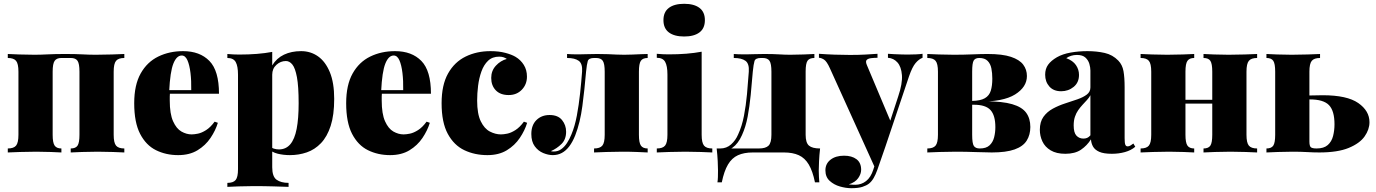

<svg xmlns="http://www.w3.org/2000/svg" viewBox="-20 -802 7238 1010"><path d="M634 -518V-497Q603 -497 590.5 -482Q578 -467 578 -425V-93Q578 -51 590.5 -36Q603 -21 634 -21V0Q614 -1 573.5 -2.5Q533 -4 494 -4Q452 -4 412 -2.5Q372 -1 352 0V-21Q378 -21 388 -36Q398 -51 398 -93V-425Q398 -467 388 -482Q378 -497 352 -497H303Q278 -497 267.5 -482Q257 -467 257 -425V-93Q257 -51 267.5 -36Q278 -21 303 -21V0Q284 -1 247 -2.5Q210 -4 171 -4Q129 -4 86 -2.5Q43 -1 21 0V-21Q52 -21 64.5 -36Q77 -51 77 -93V-425Q77 -467 64.5 -482Q52 -497 21 -497V-518Q41 -517 81.5 -515.5Q122 -514 161 -514Q194 -514 231.5 -516Q269 -518 323 -518Q379 -518 413.5 -516Q448 -514 484 -514Q526 -514 569 -515.5Q612 -517 634 -518Z M943 -533Q1031 -533 1081.5 -481.5Q1132 -430 1132 -309H819L817 -328H986Q987 -377 982 -418.5Q977 -460 966 -485Q955 -510 936 -510Q909 -510 892 -467.5Q875 -425 870 -322L874 -314Q873 -304 873 -294Q873 -284 873 -273Q873 -203 890.5 -164Q908 -125 934.5 -110Q961 -95 988 -95Q1002 -95 1021.5 -99Q1041 -103 1064 -117.5Q1087 -132 1109 -162L1126 -156Q1114 -116 1087.5 -76.5Q1061 -37 1019 -11.5Q977 14 917 14Q853 14 800.5 -12Q748 -38 717 -98Q686 -158 686 -259Q686 -355 720 -415.5Q754 -476 812.5 -504.5Q871 -533 943 -533Z M1412 -529V78Q1412 127 1435 143.5Q1458 160 1498 160V181Q1470 180 1420 178.5Q1370 177 1314 177Q1274 177 1235 178.5Q1196 180 1176 181V160Q1207 160 1219.5 145Q1232 130 1232 88V-409Q1232 -454 1220 -475.5Q1208 -497 1176 -497V-518Q1208 -515 1238 -515Q1288 -515 1331.5 -518.5Q1375 -522 1412 -529ZM1564 -533Q1614 -533 1653 -505.5Q1692 -478 1715 -422.5Q1738 -367 1738 -282Q1738 -197 1719.5 -140Q1701 -83 1668.5 -49Q1636 -15 1594 -0.5Q1552 14 1505 14Q1471 14 1440.5 6.5Q1410 -1 1390 -22L1400 -35Q1408 -24 1421 -20Q1434 -16 1447 -16Q1484 -16 1507 -43Q1530 -70 1540.5 -124Q1551 -178 1551 -259Q1551 -348 1542 -396Q1533 -444 1518 -462.5Q1503 -481 1484 -481Q1456 -481 1434 -461Q1412 -441 1412 -409V-458Q1435 -496 1474 -514.5Q1513 -533 1564 -533Z M2058 -533Q2146 -533 2196.5 -481.5Q2247 -430 2247 -309H1934L1932 -328H2101Q2102 -377 2097 -418.5Q2092 -460 2081 -485Q2070 -510 2051 -510Q2024 -510 2007 -467.5Q1990 -425 1985 -322L1989 -314Q1988 -304 1988 -294Q1988 -284 1988 -273Q1988 -203 2005.5 -164Q2023 -125 2049.5 -110Q2076 -95 2103 -95Q2117 -95 2136.5 -99Q2156 -103 2179 -117.5Q2202 -132 2224 -162L2241 -156Q2229 -116 2202.5 -76.5Q2176 -37 2134 -11.5Q2092 14 2032 14Q1968 14 1915.5 -12Q1863 -38 1832 -98Q1801 -158 1801 -259Q1801 -355 1835 -415.5Q1869 -476 1927.5 -504.5Q1986 -533 2058 -533Z M2560 -533Q2604 -533 2638 -524Q2672 -515 2692 -503Q2719 -487 2735.5 -460.5Q2752 -434 2752 -399Q2752 -358 2725 -330Q2698 -302 2656 -302Q2612 -302 2588 -327Q2564 -352 2564 -392Q2564 -430 2588.5 -456.5Q2613 -483 2646 -492Q2639 -497 2629.5 -500.5Q2620 -504 2606 -504Q2570 -504 2547.5 -482.5Q2525 -461 2512.5 -426Q2500 -391 2495 -351Q2490 -311 2490 -273Q2490 -203 2509 -164Q2528 -125 2557 -110Q2586 -95 2615 -95Q2629 -95 2648.5 -99Q2668 -103 2691 -117.5Q2714 -132 2736 -162L2753 -156Q2741 -116 2714.5 -76.5Q2688 -37 2646 -11.5Q2604 14 2544 14Q2477 14 2422.5 -12Q2368 -38 2335.5 -98Q2303 -158 2303 -259Q2303 -355 2337 -415.5Q2371 -476 2429.5 -504.5Q2488 -533 2560 -533Z M3387 -518V-497Q3361 -497 3351 -482Q3341 -467 3341 -425V-93Q3341 -51 3351.5 -36Q3362 -21 3387 -21V0Q3368 -1 3331.5 -2.5Q3295 -4 3254 -4Q3214 -4 3170.5 -2.5Q3127 -1 3105 0V-21Q3136 -21 3148.5 -36Q3161 -51 3161 -93V-425Q3161 -467 3151 -482Q3141 -497 3115 -497H3106Q3077 -497 3072 -481Q3067 -465 3063 -425Q3055 -331 3043.5 -244Q3032 -157 3006 -90Q2992 -55 2974.5 -32Q2957 -9 2935.5 2.5Q2914 14 2888 14Q2864 14 2837.5 3Q2811 -8 2793 -32.5Q2775 -57 2775 -97Q2775 -144 2802 -170.5Q2829 -197 2871 -197Q2915 -197 2936.5 -170.5Q2958 -144 2958 -109Q2958 -69 2934 -45Q2910 -21 2878 -7Q2880 -6 2884 -5.5Q2888 -5 2893 -5Q2915 -5 2932 -17Q2949 -29 2962.5 -49.5Q2976 -70 2986 -95Q3004 -138 3014.5 -194Q3025 -250 3031.5 -310.5Q3038 -371 3042 -425Q3045 -467 3024.5 -482Q3004 -497 2963 -497V-518Q2971 -517 2989 -516.5Q3007 -516 3023 -516Q3047 -516 3066 -517Q3085 -518 3121 -518Q3155 -518 3178.5 -517Q3202 -516 3221.5 -515Q3241 -514 3263 -514Q3283 -514 3307 -515Q3331 -516 3353 -517Q3375 -518 3387 -518Z M3579 -782Q3631 -782 3659.5 -760.5Q3688 -739 3688 -696Q3688 -653 3659.5 -631.5Q3631 -610 3579 -610Q3527 -610 3498.5 -631.5Q3470 -653 3470 -696Q3470 -739 3498.5 -760.5Q3527 -782 3579 -782ZM3671 -530V-93Q3671 -51 3683.5 -36Q3696 -21 3727 -21V0Q3707 -1 3667 -2.5Q3627 -4 3585 -4Q3543 -4 3500 -2.5Q3457 -1 3435 0V-21Q3466 -21 3478.5 -36Q3491 -51 3491 -93V-410Q3491 -455 3479 -476.5Q3467 -498 3435 -498V-519Q3467 -516 3497 -516Q3547 -516 3590.5 -519.5Q3634 -523 3671 -530Z M4264 -518V-497Q4238 -497 4228 -482.5Q4218 -468 4218 -426V-93Q4218 -51 4235.5 -36Q4253 -21 4294 -21Q4290 14 4288.5 46Q4287 78 4287 95Q4287 113 4288 129.5Q4289 146 4290 157H4267Q4255 98 4234.5 63.5Q4214 29 4182 14.5Q4150 0 4104 0Q4083 0 4062.5 0Q4042 0 4022 0Q4002 0 3981.5 0Q3961 0 3940 0Q3894 0 3862 14.5Q3830 29 3809.5 63.5Q3789 98 3777 157H3754Q3756 146 3756.5 129.5Q3757 113 3757 95Q3757 78 3755.5 46Q3754 14 3750 -21H3972Q4008 -21 4023 -36Q4038 -51 4038 -93V-425Q4038 -467 4028 -482Q4018 -497 3992 -497H3983Q3954 -497 3949 -481Q3944 -465 3940 -425Q3935 -362 3929 -302Q3923 -242 3913 -188.5Q3903 -135 3883 -91Q3863 -46 3832.5 -24.5Q3802 -3 3764 -3L3769 -21Q3802 -21 3826 -42.5Q3850 -64 3863 -95Q3883 -138 3893.5 -192.5Q3904 -247 3909.5 -306.5Q3915 -366 3919 -425Q3922 -467 3901.5 -482Q3881 -497 3840 -497V-518Q3848 -517 3865.5 -516.5Q3883 -516 3905 -516Q3923 -516 3943 -517Q3963 -518 4000 -518Q4047 -518 4078 -516Q4109 -514 4137 -514Q4170 -514 4207.5 -515.5Q4245 -517 4264 -518Z M4833 -519V-498Q4814 -491 4796.5 -470.5Q4779 -450 4762 -401L4637 -29L4586 88L4346 -442Q4329 -480 4314 -489Q4299 -498 4288 -498V-519Q4328 -516 4371 -514.5Q4414 -513 4451 -513Q4498 -513 4532 -515Q4566 -517 4596 -519V-498Q4578 -498 4562 -496Q4546 -494 4539 -486.5Q4532 -479 4540 -460L4668 -156L4657 -148L4705 -295Q4728 -363 4724.5 -407Q4721 -451 4701 -473.5Q4681 -496 4651 -498V-519Q4665 -518 4685 -517Q4705 -516 4724.5 -515.5Q4744 -515 4756 -515Q4774 -515 4798 -516Q4822 -517 4833 -519ZM4637 -29 4595 92Q4586 117 4575.5 135Q4565 153 4551 164Q4538 174 4516.5 181Q4495 188 4458 188Q4430 188 4398.5 179Q4367 170 4344.5 149.5Q4322 129 4322 94Q4322 59 4349 38Q4376 17 4420 17Q4461 17 4485.5 35.5Q4510 54 4510 91Q4510 113 4494.5 135Q4479 157 4445 168Q4453 169 4463 169.5Q4473 170 4479 170Q4511 170 4536 150.5Q4561 131 4574 90L4609 -19Z M5175 -518Q5253 -518 5298 -503Q5343 -488 5362.5 -462Q5382 -436 5382 -402Q5382 -344 5319.5 -305Q5257 -266 5123 -267Q5123 -267 5116 -268Q5109 -269 5101.5 -270Q5094 -271 5094 -271Q5138 -272 5161 -285.5Q5184 -299 5192 -325Q5200 -351 5200 -388Q5200 -418 5195 -442.5Q5190 -467 5175 -482Q5160 -497 5131 -497Q5110 -497 5102 -483.5Q5094 -470 5094 -425V-93Q5094 -47 5103 -34Q5112 -21 5134 -21Q5168 -21 5185.5 -37.5Q5203 -54 5209.5 -79.5Q5216 -105 5216 -133Q5216 -195 5190.5 -223Q5165 -251 5104 -251H5012Q5012 -251 5012 -261Q5012 -271 5012 -271H5141L5164 -269Q5253 -269 5304.5 -254Q5356 -239 5378 -209Q5400 -179 5400 -134Q5400 -93 5381 -62.5Q5362 -32 5317.5 -16Q5273 0 5197 0Q5165 0 5113.5 -2Q5062 -4 5008 -4Q4966 -4 4923 -2.5Q4880 -1 4858 0V-21Q4889 -21 4901.5 -36Q4914 -51 4914 -93V-425Q4914 -467 4901.5 -482Q4889 -497 4858 -497V-518Q4878 -517 4918.5 -515.5Q4959 -514 4998 -514Q5049 -514 5095.5 -516Q5142 -518 5175 -518Z M5584 7Q5537 7 5507 -11Q5477 -29 5463.5 -58Q5450 -87 5450 -119Q5450 -161 5469 -187.5Q5488 -214 5518.5 -230.5Q5549 -247 5583 -258Q5617 -269 5647.5 -279.5Q5678 -290 5697 -304.5Q5716 -319 5716 -342V-431Q5716 -447 5710.5 -466Q5705 -485 5690 -499Q5675 -513 5645 -513Q5629 -513 5614.5 -508.5Q5600 -504 5589 -496Q5624 -483 5640 -459.5Q5656 -436 5656 -408Q5656 -368 5628 -345Q5600 -322 5562 -322Q5522 -322 5500 -347Q5478 -372 5478 -409Q5478 -440 5493.5 -461.5Q5509 -483 5540 -501Q5570 -518 5612 -525.5Q5654 -533 5700 -533Q5749 -533 5791 -523.5Q5833 -514 5863 -483Q5884 -461 5890 -428Q5896 -395 5896 -343V-75Q5896 -50 5899.5 -41Q5903 -32 5912 -32Q5920 -32 5927.5 -37Q5935 -42 5942 -47L5952 -30Q5930 -11 5897.5 -2Q5865 7 5829 7Q5786 7 5762.5 -3.5Q5739 -14 5729.5 -31.5Q5720 -49 5719 -69Q5698 -36 5666.5 -14.5Q5635 7 5584 7ZM5679 -73Q5690 -73 5698.5 -76.5Q5707 -80 5716 -90V-301Q5709 -288 5697.5 -275.5Q5686 -263 5674 -250Q5662 -237 5651.5 -222Q5641 -207 5634.5 -187.5Q5628 -168 5628 -142Q5628 -104 5642.5 -88.5Q5657 -73 5679 -73Z M6593 -518V-497Q6562 -497 6549.5 -482Q6537 -467 6537 -425V-93Q6537 -51 6549.5 -36Q6562 -21 6593 -21V0Q6573 -1 6532.5 -2.5Q6492 -4 6453 -4Q6411 -4 6371 -2.5Q6331 -1 6311 0V-21Q6337 -21 6347 -36Q6357 -51 6357 -93V-425Q6357 -467 6347 -482Q6337 -497 6311 -497V-518Q6330 -517 6367 -515.5Q6404 -514 6443 -514Q6485 -514 6528 -515.5Q6571 -517 6593 -518ZM6262 -518V-497Q6237 -497 6226.5 -482Q6216 -467 6216 -425V-93Q6216 -51 6226.5 -36Q6237 -21 6262 -21V0Q6243 -1 6206 -2.5Q6169 -4 6130 -4Q6088 -4 6045 -2.5Q6002 -1 5980 0V-21Q6011 -21 6023.5 -36Q6036 -51 6036 -93V-425Q6036 -467 6023.5 -482Q6011 -497 5980 -497V-518Q6000 -517 6041 -515.5Q6082 -514 6120 -514Q6162 -514 6202 -515.5Q6242 -517 6262 -518ZM6425 -277V-257H6143V-277Z M6924 -518V-497Q6893 -497 6880.5 -482Q6868 -467 6868 -425V-58Q6868 -34 6875.5 -27.5Q6883 -21 6906 -21Q6944 -21 6964.5 -39Q6985 -57 6992.5 -86.5Q7000 -116 7000 -148Q7000 -219 6971 -249Q6942 -279 6871 -279Q6855 -279 6837 -278Q6819 -277 6808 -277L6806 -299Q6849 -299 6882 -300Q6915 -301 6938 -301Q7066 -301 7125 -260Q7184 -219 7184 -159Q7184 -121 7158.5 -84.5Q7133 -48 7075 -24Q7017 0 6920 0Q6888 0 6855.5 -2Q6823 -4 6780 -4Q6743 -4 6702.5 -2.5Q6662 -1 6642 0V-21Q6668 -21 6678 -36Q6688 -51 6688 -93V-425Q6688 -467 6678 -482Q6668 -497 6642 -497V-518Q6661 -517 6698 -515.5Q6735 -514 6775 -514Q6816 -514 6859 -515.5Q6902 -517 6924 -518Z"/></svg>

Font: Playfair Display Black
Style: Regular
Weight: 900
Designer: Claus Eggers Sørensen
Foundry: Claus Eggers Sørensen
Version: Version 1.203